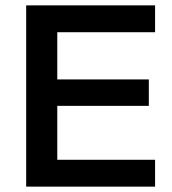

<svg xmlns="http://www.w3.org/2000/svg" viewBox="-20 -695 639 715"><path d="M557.5 0H77.5V-675H557.5V-575H193.3V-399.2H534.2V-300.8H193.3V-100H557.5Z"/></svg>

Font: Funnel Display Medium
Style: Regular
Weight: 500
Designer: NORD ID, Kristian Moeller
Foundry: Dicotype
Version: Version 1.000